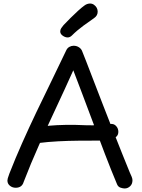

<svg xmlns="http://www.w3.org/2000/svg" viewBox="-20 -1048 806 1087"><path d="M114 -18Q109 -1 97.5 7Q86 15 69 15Q50 15 36 3.5Q22 -8 22 -26Q22 -31 24 -38.5Q26 -46 33 -65Q67 -152 105.5 -238.5Q144 -325 185.5 -412Q227 -499 270 -586.5Q313 -674 355 -763Q361 -776 372.5 -782.5Q384 -789 397 -789Q414 -789 427.5 -780Q441 -771 446 -756Q451 -744 468 -700.5Q485 -657 509 -594Q533 -531 561.5 -458Q590 -385 618.5 -312Q647 -239 672.5 -176Q698 -113 715 -71Q720 -61 725 -48.5Q730 -36 730 -28Q730 -6 716.5 6.5Q703 19 686 19Q676 19 662.5 14.5Q649 10 643 -4Q609 -85 574.5 -175Q540 -265 507 -353.5Q474 -442 445 -518.5Q416 -595 395 -650Q346 -541 296.5 -435.5Q247 -330 200.5 -226Q154 -122 114 -18ZM196 -238Q181 -237 163.5 -252Q146 -267 146 -286Q146 -299 155 -307.5Q164 -316 176.5 -321Q189 -326 200 -328Q222 -333 261 -336.5Q300 -340 352 -341Q404 -342 465 -339Q484 -338 504 -338.5Q524 -339 542.5 -340Q561 -341 576.5 -342.5Q592 -344 603 -346Q624 -349 637 -335Q650 -321 650 -302Q650 -285 639.5 -275Q629 -265 612 -260Q595 -255 576.5 -253.5Q558 -252 542 -252Q485 -252 426 -251.5Q367 -251 309.5 -248Q252 -245 196 -238ZM363 -836Q349 -836 335 -846Q321 -856 321 -870Q321 -880 327 -889Q333 -898 340 -906Q358 -925 379.5 -946.5Q401 -968 422 -987Q443 -1006 457 -1016Q466 -1023 474.5 -1025.5Q483 -1028 490 -1028Q502 -1028 512 -1021Q522 -1014 527.5 -1004Q533 -994 533 -982Q533 -959 512 -945Q491 -931 453.5 -903.5Q416 -876 387 -847Q376 -836 363 -836Z"/></svg>

Font: Playpen Sans Deva
Style: Regular
Weight: 400
Designer: Pooja Saxena, Gunjan Panchal, Laura Meseguer, Veronika Burian, José Scaglione
Foundry: TypeTogether
Version: Version 2.000